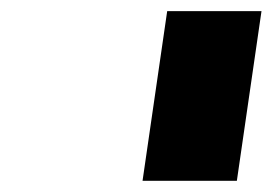

<svg xmlns="http://www.w3.org/2000/svg" viewBox="-20 -721 486 342"><path d="M233.9 -398.9 277.8 -701.2H445.8L401.9 -398.9Z"/></svg>

Font: Trueno Black
Style: Italic
Weight: 900
Designer: Julieta Ulanovsky
Foundry: Julieta Ulanovsky
Version: Version 3.001b | FøM Fix